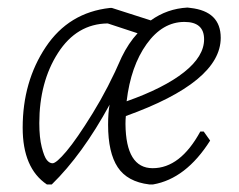

<svg xmlns="http://www.w3.org/2000/svg" viewBox="-20 -482 633 508"><path d="M379 -428Q422 -459 476 -462L484 -461Q564 -452 564 -382Q564 -265 313 -175Q312 -166 312 -154Q313 -37 384 -37Q457 -37 510 -134H519L536 -110Q472 -9 385 6H375Q317 -1 291.5 -39.5Q266 -78 266 -152Q266 -184 270 -205Q198 -73 117 6H104Q40 -37 40 -144Q40 -266 101 -357.5Q162 -449 271 -461H276ZM468 -424Q410 -424 368 -365.5Q326 -307 315 -214Q414 -249 467 -291Q520 -333 520 -378Q520 -424 468 -424ZM265 -420Q183 -419 133.5 -342Q84 -265 84 -156Q84 -118 90.5 -92.5Q97 -67 104 -58.5Q111 -50 119 -50Q129 -50 156 -82Q183 -114 225 -182Q267 -250 302 -331Q320 -368 344 -394Z"/></svg>

Font: Alegreya Sans Light
Style: Italic
Weight: 300
Italic angle: -7°
Designer: Juan Pablo del Peral
Foundry: Huerta Tipografica
Version: Version 2.007